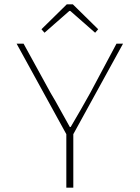

<svg xmlns="http://www.w3.org/2000/svg" viewBox="-20 -860 640 880"><path d="M284 0V-245L56 -660H88L212 -434Q235 -396 256 -357Q277 -318 300 -278H304Q328 -318 350 -357Q372 -396 394 -435L514 -660H544L316 -245V0ZM184 -710 170 -726 286 -840H314L430 -726L416 -710L302 -810H298Z"/></svg>

Font: Source Code Pro ExtraLight ExtraLight
Style: Regular
Weight: 250
Monospace: yes
Version: Version 1.018;hotconv 1.0.116;makeotfexe 2.5.65601